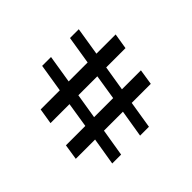

<svg xmlns="http://www.w3.org/2000/svg" viewBox="-121 -647 800 800"><g transform="rotate(-45 278.5 -247.0)"><path d="M506.8 -300.8H393.1L375 -189.9H486.8L476.1 -121.1H363.8L344.2 0H292L312 -121.1H200.2L180.2 0H127.9L147.9 -121.1H34.2L44.9 -189.9H159.2L176.8 -300.8H64.9L76.2 -370.1H189L209 -494.1H261.2L241.2 -370.1H353L373 -494.1H424.8L404.8 -370.1H518.1ZM323.2 -189.9 340.8 -300.8H229L210.9 -189.9Z"/></g></svg>

Font: Grenze
Style: Regular
Weight: 400
Designer: Renata Polastri
Foundry: Omnibus-Type
Version: Version 1.002;PS 001.002;hotconv 1.0.88;makeotf.lib2.5.64775